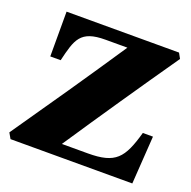

<svg xmlns="http://www.w3.org/2000/svg" viewBox="-96 -584 674 677"><g transform="rotate(20 241.0 -245.0)"><path d="M-1 -21 11 0H468L480 -180H442C413 -77 388 -46 284 -46H187C281 -187 378 -329 476 -470L465 -490H43V-322H82C102 -405 111 -444 206 -444H288C194 -303 97 -162 -1 -21Z"/></g></svg>

Font: Heuristica
Style: Bold
Weight: 700
Version: Version 1.0.1